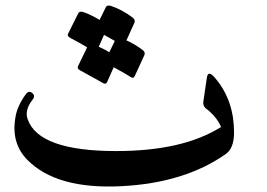

<svg xmlns="http://www.w3.org/2000/svg" viewBox="-20 -652 966 694"><path d="M79 -74Q19 -135 36 -229Q39 -248 48 -268.5Q57 -289 73 -311Q84 -326 96 -316Q109 -306 98 -292Q68 -254 80 -221Q120 -106 400 -106Q520 -106 614.5 -127.5Q709 -149 779 -193Q763 -231 723 -261Q713 -270 715 -285L728 -373Q733 -401 760 -367Q826 -288 826 -173Q826 -117 797 -96Q724 -44 629.5 -14.5Q535 15 419 21Q185 33 79 -74ZM363 -627Q367 -634 380 -631Q401 -624 421.5 -613Q442 -602 460 -588Q470 -580 466 -570L437 -506Q467 -493 496 -471Q506 -463 502 -453L467 -377Q462 -366 450 -375Q444 -379 429.5 -387.5Q415 -396 391 -409L367 -355Q362 -345 350 -353Q344 -357 323.5 -368Q303 -379 269 -398Q257 -404 263 -415L295 -481Q285 -487 270 -495.5Q255 -504 234 -515Q221 -522 227 -532L263 -604Q267 -612 279 -609Q295 -604 310 -596.5Q325 -589 340 -580ZM337 -483Q346 -479 356 -474Q366 -469 375 -463L395 -504Q387 -509 377.5 -514Q368 -519 356 -526Z"/></svg>

Font: Amiri
Style: Bold Italic
Weight: 700
Italic angle: 10°
Designer: Khaled Hosny
Version: Version 0.113